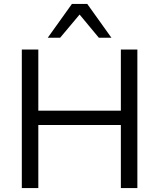

<svg xmlns="http://www.w3.org/2000/svg" viewBox="-20 -957 811 977"><path d="M91 0V-705H175V-394H595V-705H679V0H595V-321H175V0ZM223 -765 346 -937H424L547 -765H483L385 -883L286 -765Z"/></svg>

Font: Nunito Sans 11pt
Style: Regular
Weight: 400
Version: Version 3.101;gftools[0.9.27]